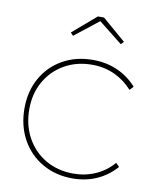

<svg xmlns="http://www.w3.org/2000/svg" viewBox="-83 -789 692 862"><g transform="rotate(10 263.0 -358.0)"><path d="M40 -263Q40 -341 74 -401.5Q108 -462 168.5 -496Q229 -530 306 -530Q368 -530 419 -507Q470 -484 506 -443L490 -426Q455 -465 408.5 -486.5Q362 -508 306 -508Q236 -508 180.5 -476.5Q125 -445 93.5 -389.5Q62 -334 62 -263Q62 -190 93.5 -133Q125 -76 180.5 -44Q236 -12 306 -12Q361 -12 408 -33Q455 -54 488 -93L504 -77Q467 -35 417 -12.5Q367 10 306 10Q229 10 168.5 -25Q108 -60 74 -122Q40 -184 40 -263ZM186 -634 293 -726H321L428 -634L416 -621L300 -713H315L198 -621Z"/></g></svg>

Font: Easer Grotesk Variable
Style: Regular
Weight: 400
Designer: Boardeaser, Bonnie Shaver-Troup, Thomas Jockin
Foundry: Lexend
Version: Version 1.001;Glyphs 3.1.2 (3151)